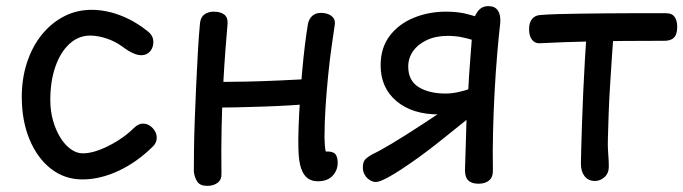

<svg xmlns="http://www.w3.org/2000/svg" viewBox="-20 -586 2228 626"><path d="M459 -486Q470 -478 475 -469Q480 -460 480 -449Q480 -437 475 -427Q470 -417 461 -411.5Q452 -406 440 -406Q429 -406 414 -412.5Q399 -419 379 -434Q356 -451 327.5 -460.5Q299 -470 274 -470Q236 -470 206.5 -443Q177 -416 160.5 -368.5Q144 -321 144 -260Q144 -224 153 -192.5Q162 -161 177 -137Q192 -113 211 -99.5Q230 -86 250 -86Q274 -86 303.5 -97Q333 -108 363.5 -127Q394 -146 417 -169Q424 -176 431.5 -179.5Q439 -183 446 -183Q458 -183 468 -176.5Q478 -170 484.5 -159.5Q491 -149 491 -137Q491 -121 479 -109Q428 -58 367.5 -29.5Q307 -1 249 -1Q191 -1 146.5 -35.5Q102 -70 76.5 -131Q51 -192 51 -270Q51 -330 68 -382Q85 -434 116 -472.5Q147 -511 188.5 -532.5Q230 -554 279 -554Q308 -554 338.5 -546.5Q369 -539 399.5 -524Q430 -509 459 -486Z M1016 5Q997 5 983.5 -4.5Q970 -14 962 -36.5Q954 -59 953 -99Q952 -130 953.5 -171.5Q955 -213 958 -259Q961 -305 965 -351Q969 -397 974 -437.5Q979 -478 984 -508Q988 -526 999 -535Q1010 -544 1026 -544Q1040 -544 1051 -539.5Q1062 -535 1068 -526Q1074 -517 1071 -502Q1067 -475 1061 -433Q1055 -391 1050 -341Q1045 -291 1041.5 -238.5Q1038 -186 1038 -138Q1038 -127 1039 -114Q1040 -101 1042 -92Q1065 -93 1073 -84Q1081 -75 1081 -55Q1081 -31 1064.5 -13Q1048 5 1016 5ZM656 20Q632 20 623 6Q614 -8 612 -27Q612 -54 612.5 -98Q613 -142 615 -195.5Q617 -249 619.5 -305Q622 -361 625 -414Q628 -467 632 -510Q634 -530 646.5 -539Q659 -548 677 -548Q698 -548 710.5 -539Q723 -530 722 -509Q719 -475 715 -423Q711 -371 707.5 -306Q704 -241 702.5 -168.5Q701 -96 702 -21Q703 0 689.5 10Q676 20 656 20ZM671 -235Q652 -235 644 -241Q636 -247 634.5 -256Q633 -265 633 -274Q633 -284 636 -294Q639 -304 645 -311.5Q651 -319 659 -319Q673 -319 706 -319Q739 -319 786 -320Q833 -321 888.5 -323.5Q944 -326 1001 -329Q1017 -330 1027 -319Q1037 -308 1037 -291Q1037 -270 1027.5 -260Q1018 -250 1000 -248Q967 -245 925.5 -242.5Q884 -240 839 -238.5Q794 -237 750.5 -236Q707 -235 671 -235Z M1540 13Q1518 13 1507 2.5Q1496 -8 1496 -32Q1498 -86 1499 -125.5Q1500 -165 1501 -195Q1449 -153 1410.5 -122.5Q1372 -92 1342.5 -71Q1313 -50 1289.5 -34.5Q1266 -19 1244 -7Q1231 0 1220.5 4Q1210 8 1201 7Q1193 6 1184 0Q1175 -6 1169 -16.5Q1163 -27 1163 -40Q1163 -60 1173 -68.5Q1183 -77 1194 -83Q1216 -93 1257 -117.5Q1298 -142 1360 -182.5Q1422 -223 1506 -279Q1509 -342 1514 -402.5Q1519 -463 1522 -506Q1524 -530 1537 -548Q1550 -566 1572 -566Q1594 -566 1603.5 -551.5Q1613 -537 1611 -511Q1606 -468 1601 -409Q1596 -350 1592.5 -284.5Q1589 -219 1587.5 -154Q1586 -89 1587 -33Q1588 -9 1575 2Q1562 13 1540 13ZM1410 -213Q1324 -213 1272.5 -256.5Q1221 -300 1221 -373Q1221 -430 1250.5 -469Q1280 -508 1329 -528Q1378 -548 1434 -548Q1475 -548 1506 -539.5Q1537 -531 1569 -521L1565 -441Q1543 -449 1523.5 -455Q1504 -461 1484 -465Q1464 -469 1439 -469Q1401 -469 1372 -455.5Q1343 -442 1327 -419.5Q1311 -397 1311 -369Q1311 -323 1345 -302Q1379 -281 1433 -281Q1452 -281 1473 -285.5Q1494 -290 1512.5 -296.5Q1531 -303 1541 -307L1564 -254Q1547 -241 1520 -232Q1493 -223 1464 -218Q1435 -213 1410 -213Z M1920 4Q1898 4 1886 -11.5Q1874 -27 1874 -52Q1874 -64 1875 -98.5Q1876 -133 1877.5 -181.5Q1879 -230 1881.5 -284Q1884 -338 1887 -391Q1890 -444 1894 -487Q1896 -510 1907 -522.5Q1918 -535 1938 -535Q1964 -535 1974 -524.5Q1984 -514 1982 -488Q1978 -446 1975 -399.5Q1972 -353 1969 -306Q1966 -259 1964.5 -215.5Q1963 -172 1962 -135Q1961 -110 1963 -85.5Q1965 -61 1965 -43Q1965 -21 1951 -8.5Q1937 4 1920 4ZM1740 -445Q1724 -444 1714.5 -456.5Q1705 -469 1705 -490Q1705 -513 1715 -524.5Q1725 -536 1741 -537Q1764 -539 1797.5 -540Q1831 -541 1872.5 -541.5Q1914 -542 1960 -542.5Q2006 -543 2054.5 -543Q2103 -543 2151 -543Q2171 -543 2179.5 -531Q2188 -519 2188 -498Q2188 -473 2176.5 -462.5Q2165 -452 2142 -453Q2072 -453 2014 -452.5Q1956 -452 1908 -451Q1860 -450 1819 -448.5Q1778 -447 1740 -445Z"/></svg>

Font: Playpen Sans
Style: Regular
Weight: 400
Designer: Laura Meseguer, Veronika Burian, José Scaglione, Kostas Bartsokas, Vera Evstafieva, Tom Grace, Yorlmar Campos
Foundry: TypeTogether
Version: Version 2.000